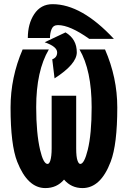

<svg xmlns="http://www.w3.org/2000/svg" viewBox="-20 -911 626 940"><path d="M116.2 -725.1Q116.2 -794.4 147.5 -841.8Q179.7 -890.6 237.3 -890.6Q379.4 -890.6 537.6 -720.7H417Q322.3 -788.1 263.7 -788.1Q240.7 -788.1 232.7 -768.6Q224.6 -749 224.6 -725.1ZM300.8 -752.4Q356 -719.7 356 -654.8Q356 -597.2 247.1 -527.3L235.8 -620.6Q259.8 -629.4 259.8 -654.3Q259.8 -683.1 198.7 -704.1ZM90.8 -668.9H219.2Q157.2 -564 157.2 -386.2Q157.2 -259.3 176.3 -177.2Q192.4 -108.4 212.9 -108.4Q220.7 -108.4 226.1 -124Q232.9 -145 232.9 -185.1V-442.4H353V-185.1Q353 -142.6 359.4 -125Q365.2 -108.4 373 -108.4Q392.6 -108.4 409.7 -177.7Q428.7 -254.9 428.7 -386.2Q428.7 -566.9 369.1 -668.9H494.1Q554.2 -531.2 554.2 -384.8Q554.2 -204.1 522 -119.6Q473.1 9.8 383.8 9.8Q329.1 9.8 293.5 -31.7Q258.3 9.8 202.1 9.8Q115.2 9.8 64.5 -118.7Q31.7 -201.7 31.7 -384.8Q31.7 -532.2 90.8 -668.9Z"/></svg>

Font: Consola Mono
Style: Bold
Weight: 700
Monospace: yes
Designer: Wojciech Kalinowski "wmk69" (wmk69@o2.pl)
Foundry: Wojciech Kalinowski "wmk69" (wmk69@o2.pl)
Version: Version 2.1.0